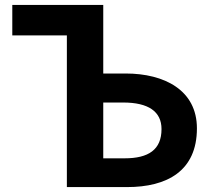

<svg xmlns="http://www.w3.org/2000/svg" viewBox="-20 -761 865 781"><path d="M252 0H497C659 0 781 -65 781 -239C781 -394 649 -462 491 -462H400V-741H30V-617H252ZM400 -117V-344H481C584 -344 637 -307 637 -236C637 -152 584 -117 487 -117Z"/></svg>

Font: Noto Sans JP
Style: Bold
Weight: 700
Designer: Ryoko NISHIZUKA  (kana, bopomofo & ideographs); Paul D. Hunt (Latin, Greek & Cyrillic); Sandoll Communications , Soo-you
Foundry: Adobe
Version: Version 2.002;hotconv 1.0.116;makeotfexe 2.5.65601